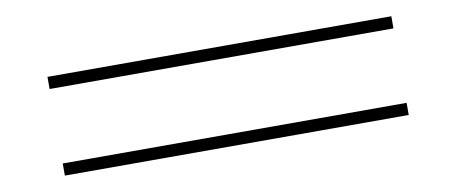

<svg xmlns="http://www.w3.org/2000/svg" viewBox="-36 -542 1072 452"><g transform="rotate(-10 500.0 -316.0)"><path d="M90 -405V-434H912V-405ZM90 -198V-227H912V-198Z"/></g></svg>

Font: Inconsolata UltraExpanded ExtraLight
Style: Regular
Weight: 200
Width: 9
Monospace: yes
Designer: Raph Levien, Cyreal, Brenton Simpson
Foundry: Raph Levien, Cyreal, Google
Version: Version 3.001; ttfautohint (v1.8.2.53-6de2)